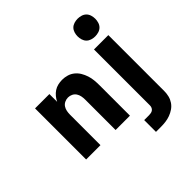

<svg xmlns="http://www.w3.org/2000/svg" viewBox="-241 -964 1382 1382"><g transform="rotate(-45 450.0 -272.5)"><path d="M77 0V-520H223V-441Q232 -460 246 -477Q260 -494 278 -506Q296 -518 317.5 -523Q339 -528 360 -528Q386 -528 411 -520.5Q436 -513 456 -496.5Q476 -480 489 -458Q502 -436 510 -411.5Q518 -387 520.5 -361.5Q523 -336 523 -310V0H377V-310Q377 -328 373.5 -345.5Q370 -363 360.5 -377.5Q351 -392 334.5 -400Q318 -408 300 -408Q282 -408 265.5 -400Q249 -392 239.5 -377.5Q230 -363 226.5 -345.5Q223 -328 223 -310V0ZM573 215V95H623Q633 95 643 93Q653 91 661 85Q669 79 673 69.5Q677 60 677 50V-520H823V50Q823 75 817 99Q811 123 797 143.5Q783 164 762.5 178Q742 192 719 200.5Q696 209 671.5 212Q647 215 623 215ZM750 -580Q732 -580 714 -585.5Q696 -591 683.5 -603.5Q671 -616 665.5 -634Q660 -652 660 -670Q660 -688 665.5 -706Q671 -724 683.5 -736.5Q696 -749 714 -754.5Q732 -760 750 -760Q768 -760 786 -754.5Q804 -749 816.5 -736.5Q829 -724 834.5 -706Q840 -688 840 -670Q840 -652 834.5 -634Q829 -616 816.5 -603.5Q804 -591 786 -585.5Q768 -580 750 -580Z"/></g></svg>

Font: Iosevka Aile Heavy
Style: Regular
Weight: 900
Designer: Belleve Invis
Foundry: Belleve Invis
Version: Version 31.1.0; ttfautohint (v1.8.4)